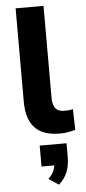

<svg xmlns="http://www.w3.org/2000/svg" viewBox="-65 -740 477 1069"><g transform="rotate(-5 174.0 -205.5)"><path d="M249 11Q155 11 110 -38Q65 -87 65 -182V-705H221V-190Q221 -165 228 -147.5Q235 -130 249.5 -121.5Q264 -113 286 -113Q299 -113 310.5 -114Q322 -115 334 -118L337 -2Q315 4 294.5 7.5Q274 11 249 11ZM220 294 164 257Q187 236 196 213Q205 190 205 167L237 185H132V68H282V146Q282 190 268 227Q254 264 220 294Z"/></g></svg>

Font: Nunito Sans 10pt ExtraBold
Style: Regular
Weight: 800
Designer: Vernon Adams
Foundry: Vernon Adams
Version: Version 3.101;gftools[0.9.27]